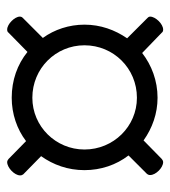

<svg xmlns="http://www.w3.org/2000/svg" viewBox="11 -542 486 549"><g transform="rotate(90 254.5 -268.0)"><path d="M65 -45C69 -45 72 -46 74 -49L129 -103C165 -74 210 -58 260 -58C306 -58 350 -73 384 -99L435 -49C437 -47 441 -45 444 -45C460 -45 482 -66 482 -82C482 -86 481 -88 479 -91L427 -142C452 -177 467 -219 467 -266C467 -313 452 -357 425 -392L478 -445C480 -448 481 -450 481 -454C481 -470 460 -491 444 -491C441 -491 437 -489 435 -487L382 -435C347 -460 305 -475 260 -475C211 -475 167 -458 132 -431L74 -487C72 -490 69 -491 65 -491C49 -491 28 -469 28 -454C28 -450 30 -448 32 -446L90 -388C66 -353 51 -312 51 -266C51 -222 65 -180 89 -147L32 -90C30 -88 28 -86 28 -81C28 -67 49 -45 65 -45ZM260 -117C176 -117 110 -184 110 -266C110 -349 176 -416 260 -416C342 -416 408 -349 408 -266C408 -184 342 -117 260 -117Z"/></g></svg>

Font: EB Garamond
Style: Bold
Weight: 700
Designer: Georg Duffner and Octavio Pardo
Foundry: Georg Duffner
Version: Version 1.000;PS 001.000;hotconv 1.0.88;makeotf.lib2.5.64775